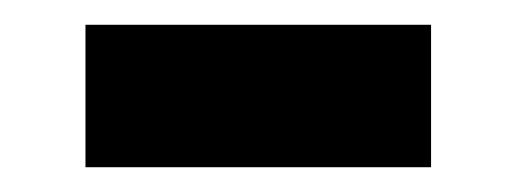

<svg xmlns="http://www.w3.org/2000/svg" viewBox="-20 -365 417 155"><path d="M49 -230V-345H328V-230Z"/></svg>

Font: Noto Sans JP Thin ExtraBold
Style: Regular
Weight: 800
Version: Version 2.004-H2;hotconv 1.0.118;makeotfexe 2.5.65603